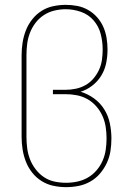

<svg xmlns="http://www.w3.org/2000/svg" viewBox="-20 -763 540 791"><path d="M252 8Q226 8 200 2.5Q174 -3 151.5 -17Q129 -31 112.5 -52Q96 -73 86.5 -97.5Q77 -122 73 -148Q69 -174 69 -200V-535Q69 -561 73 -587Q77 -613 86.5 -637.5Q96 -662 112.5 -683Q129 -704 151 -718Q173 -732 199 -737.5Q225 -743 251 -743Q275 -743 298.5 -738.5Q322 -734 343 -722Q364 -710 380 -692Q396 -674 405.5 -652.5Q415 -631 419 -607Q423 -583 423 -559Q423 -531 417.5 -503.5Q412 -476 397.5 -452Q383 -428 360.5 -410.5Q338 -393 312 -385Q342 -376 367.5 -357.5Q393 -339 409.5 -312.5Q426 -286 432.5 -255Q439 -224 439 -192Q439 -166 435 -140.5Q431 -115 420 -91.5Q409 -68 392 -48Q375 -28 352 -15Q329 -2 303.5 3Q278 8 252 8ZM252 -10Q276 -10 299 -15Q322 -20 342 -31.5Q362 -43 377.5 -61Q393 -79 402.5 -100.5Q412 -122 415.5 -145.5Q419 -169 419 -193Q419 -216 415.5 -239.5Q412 -263 402.5 -284.5Q393 -306 377 -324.5Q361 -343 340.5 -354.5Q320 -366 297 -370.5Q274 -375 250 -375H198V-393H250Q271 -393 292.5 -397.5Q314 -402 332.5 -412.5Q351 -423 365 -439.5Q379 -456 388 -475.5Q397 -495 400 -516.5Q403 -538 403 -559Q403 -591 395 -622.5Q387 -654 366 -678.5Q345 -703 314 -714Q283 -725 251 -725Q228 -725 204.5 -719.5Q181 -714 161 -701Q141 -688 126.5 -669Q112 -650 103.5 -628Q95 -606 92 -582.5Q89 -559 89 -535V-200Q89 -176 92 -152.5Q95 -129 103.5 -107Q112 -85 127 -65.5Q142 -46 161.5 -33Q181 -20 204.5 -15Q228 -10 252 -10Z"/></svg>

Font: Iosevka Curly Slab Thin
Style: Regular
Weight: 100
Monospace: yes
Designer: Belleve Invis
Foundry: Belleve Invis
Version: Version 22.1.2; ttfautohint (v1.8.4)